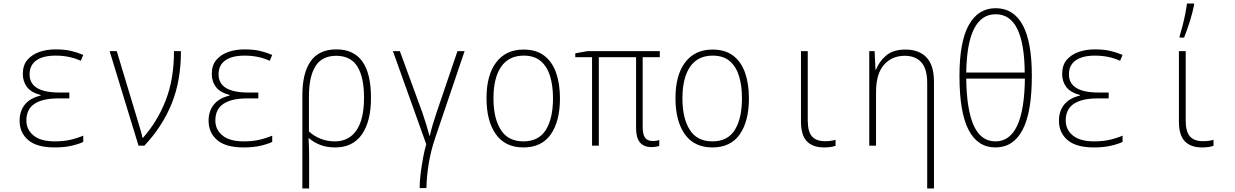

<svg xmlns="http://www.w3.org/2000/svg" viewBox="-20 -817 6930 1077"><path d="M287 10Q186 10 138 -31.5Q90 -73 90 -140Q90 -194 119.5 -230.5Q149 -267 208 -281V-284Q153 -299 130.5 -330Q108 -361 108 -402Q108 -451 133.5 -481Q159 -511 200.5 -525.5Q242 -540 291 -540Q341 -540 376 -532Q411 -524 447 -509L433 -476Q403 -490 367.5 -497.5Q332 -505 292 -505Q221 -505 183.5 -478Q146 -451 146 -400Q146 -298 313 -298H369V-265H306Q220 -265 174 -235Q128 -205 128 -141Q128 -90 168 -57Q208 -24 288 -24Q335 -24 373 -32.5Q411 -41 447 -56V-21Q420 -8 379.5 1Q339 10 287 10Z M757 0 595 -530H635L758 -122Q763 -105 769.5 -83.5Q776 -62 779 -44H782Q863 -135 909.5 -254Q956 -373 956 -530H995Q995 -363 942.5 -234.5Q890 -106 790 0Z M1347 10Q1246 10 1198 -31.5Q1150 -73 1150 -140Q1150 -194 1179.5 -230.5Q1209 -267 1268 -281V-284Q1213 -299 1190.5 -330Q1168 -361 1168 -402Q1168 -451 1193.5 -481Q1219 -511 1260.5 -525.5Q1302 -540 1351 -540Q1401 -540 1436 -532Q1471 -524 1507 -509L1493 -476Q1463 -490 1427.5 -497.5Q1392 -505 1352 -505Q1281 -505 1243.5 -478Q1206 -451 1206 -400Q1206 -298 1373 -298H1429V-265H1366Q1280 -265 1234 -235Q1188 -205 1188 -141Q1188 -90 1228 -57Q1268 -24 1348 -24Q1395 -24 1433 -32.5Q1471 -41 1507 -56V-21Q1480 -8 1439.5 1Q1399 10 1347 10Z M1676 -282Q1676 -408 1723 -474Q1770 -540 1867 -540Q2061 -540 2061 -269Q2061 -136 2010 -63Q1959 10 1860 10Q1812 10 1775.5 -4.5Q1739 -19 1713 -42H1711Q1713 -8 1713.5 19.5Q1714 47 1714 76V240H1676ZM1858 -24Q1937 -24 1979.5 -86Q2022 -148 2022 -269Q2022 -384 1984.5 -444Q1947 -504 1866 -504Q1786 -504 1749.5 -445.5Q1713 -387 1713 -277V-80Q1739 -55 1776.5 -39.5Q1814 -24 1858 -24Z M2334 238Q2334 198 2340 152.5Q2346 107 2354 64.5Q2362 22 2371 -8L2184 -530H2223L2349 -186Q2360 -154 2370.5 -120Q2381 -86 2389 -55H2391Q2398 -86 2407 -116.5Q2416 -147 2429 -186L2546 -530H2586L2421 -43Q2396 31 2384.5 103Q2373 175 2372 238Z M2916 10Q2814 10 2761.5 -64Q2709 -138 2709 -266Q2709 -396 2763.5 -467.5Q2818 -539 2917 -539Q2988 -539 3033 -504.5Q3078 -470 3099.5 -408.5Q3121 -347 3121 -265Q3121 -138 3070 -64Q3019 10 2916 10ZM2916 -24Q3002 -24 3042 -88.5Q3082 -153 3082 -266Q3082 -336 3065.5 -390Q3049 -444 3013 -474.5Q2977 -505 2918 -505Q2834 -505 2791 -442.5Q2748 -380 2748 -265Q2748 -154 2789 -89Q2830 -24 2916 -24Z M3634 8Q3548 8 3548 -97V-496H3339V0H3301V-496H3207V-518L3275 -530H3681V-496H3585V-105Q3585 -64 3598 -45Q3611 -26 3642 -26Q3654 -26 3662.5 -27.5Q3671 -29 3678 -32V2Q3672 4 3660 6Q3648 8 3634 8Z M3976 10Q3874 10 3821.5 -64Q3769 -138 3769 -266Q3769 -396 3823.5 -467.5Q3878 -539 3977 -539Q4048 -539 4093 -504.5Q4138 -470 4159.5 -408.5Q4181 -347 4181 -265Q4181 -138 4130 -64Q4079 10 3976 10ZM3976 -24Q4062 -24 4102 -88.5Q4142 -153 4142 -266Q4142 -336 4125.5 -390Q4109 -444 4073 -474.5Q4037 -505 3978 -505Q3894 -505 3851 -442.5Q3808 -380 3808 -265Q3808 -154 3849 -89Q3890 -24 3976 -24Z M4603 10Q4539 10 4506 -24.5Q4473 -59 4473 -135V-530H4511V-142Q4511 -78 4535 -51.5Q4559 -25 4608 -25Q4624 -25 4639.5 -27Q4655 -29 4667 -33V1Q4641 10 4603 10Z M4856 0V-530H4886L4891 -426H4894Q4910 -470 4949.5 -504.5Q4989 -539 5059 -539Q5135 -539 5177 -495Q5219 -451 5219 -358V240H5181V-351Q5181 -431 5148 -467.5Q5115 -504 5055 -504Q4983 -504 4938.5 -453.5Q4894 -403 4894 -300V0Z M5564 10Q5464 10 5413 -88.5Q5362 -187 5362 -391Q5362 -583 5414.5 -677Q5467 -771 5565 -771Q5665 -771 5716.5 -677Q5768 -583 5768 -392Q5768 -187 5716 -88.5Q5664 10 5564 10ZM5728 -410Q5727 -570 5687 -653.5Q5647 -737 5565 -737Q5405 -737 5400 -410ZM5564 -24Q5725 -24 5729 -376H5400Q5402 -202 5442 -113Q5482 -24 5564 -24Z M6117 10Q6016 10 5968 -31.5Q5920 -73 5920 -140Q5920 -194 5949.5 -230.5Q5979 -267 6038 -281V-284Q5983 -299 5960.5 -330Q5938 -361 5938 -402Q5938 -451 5963.5 -481Q5989 -511 6030.5 -525.5Q6072 -540 6121 -540Q6171 -540 6206 -532Q6241 -524 6277 -509L6263 -476Q6233 -490 6197.5 -497.5Q6162 -505 6122 -505Q6051 -505 6013.5 -478Q5976 -451 5976 -400Q5976 -298 6143 -298H6199V-265H6136Q6050 -265 6004 -235Q5958 -205 5958 -141Q5958 -90 5998 -57Q6038 -24 6118 -24Q6165 -24 6203 -32.5Q6241 -41 6277 -56V-21Q6250 -8 6209.5 1Q6169 10 6117 10Z M6723 10Q6659 10 6626 -24.5Q6593 -59 6593 -135V-530H6631V-142Q6631 -78 6655 -51.5Q6679 -25 6728 -25Q6744 -25 6759.5 -27Q6775 -29 6787 -33V1Q6761 10 6723 10ZM6597 -614Q6604 -636 6612.5 -669Q6621 -702 6628 -736.5Q6635 -771 6638 -797H6678V-789Q6670 -747 6653.5 -695Q6637 -643 6622 -606H6597Z"/></svg>

Font: Noto Sans Mono Condensed ExtraLight
Style: Regular
Weight: 200
Width: 3
Designer: Monotype Design Team
Foundry: Monotype Imaging Inc.
Version: Version 2.014; ttfautohint (v1.8.4.7-5d5b)